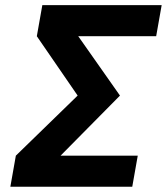

<svg xmlns="http://www.w3.org/2000/svg" viewBox="-20 -713 637 733"><path d="M152.3 -59.1 40.5 -118.7 276.4 -348.1 120.6 -574.7 233.4 -639.2 438 -348.1ZM19.5 0 40.5 -118.7H505.9L484.9 0ZM120.6 -574.7 141.6 -693.4H597.2L576.2 -574.7Z"/></svg>

Font: Cascadia Mono NF
Style: Italic
Weight: 400
Italic angle: -10°
Monospace: yes
Designer: Aaron Bell
Foundry: Saja Typeworks
Version: Version 2404.023